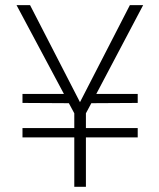

<svg xmlns="http://www.w3.org/2000/svg" viewBox="-20 -722 614 742"><path d="M267.1 -284.2 246.1 -323.2 66.9 -324.2V-358.9H227.1L43.9 -702.1H96.2L289.1 -327.1L481.9 -702.1H533.2L352.1 -358.9H512.2V-324.2L333 -323.2L312 -284.2V-227.1H512.2V-190.9H312V0H267.1V-190.9H66.9V-227.1H267.1Z"/></svg>

Font: SVN-Poppins ExtraLight
Style: Regular
Weight: 200
Designer: Ninad Kale (Devanagari), Jonny Pinhorn (Latin)
Foundry: Indian Type Foundry
Version: Version 3.002 2017